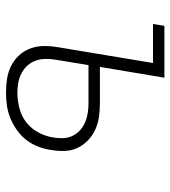

<svg xmlns="http://www.w3.org/2000/svg" viewBox="16 -576 568 640"><g transform="rotate(90 300.0 -256.0)"><path d="M289 8Q265 8 242.5 4.5Q220 1 200 -9Q180 -19 165 -35Q150 -51 142 -72Q134 -93 133.5 -116Q133 -139 137 -163L190 -482H60L66 -520H239L203 -305H323Q346 -305 368.5 -302Q391 -299 411 -290Q431 -281 447 -266Q463 -251 472.5 -231.5Q482 -212 483 -189Q484 -166 480 -143Q477 -121 469 -100Q461 -79 447.5 -61Q434 -43 414.5 -29Q395 -15 374 -6.5Q353 2 331.5 5Q310 8 289 8ZM289 -30Q314 -30 340 -36.5Q366 -43 387 -59Q408 -75 421 -99Q434 -123 438 -148Q441 -165 440.5 -182Q440 -199 433 -213.5Q426 -228 414.5 -238.5Q403 -249 388 -255.5Q373 -262 356.5 -264.5Q340 -267 323 -267H197L179 -157Q176 -139 176.5 -122Q177 -105 182.5 -90Q188 -75 199 -63Q210 -51 224.5 -43.5Q239 -36 255.5 -33Q272 -30 289 -30Z"/></g></svg>

Font: Iosevka Extralight Extended
Style: Italic
Weight: 200
Width: 7
Italic angle: -9°
Monospace: yes
Designer: Belleve Invis
Foundry: Belleve Invis
Version: Version 32.5.0; ttfautohint (v1.8.4)